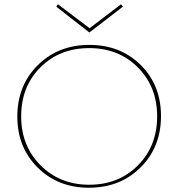

<svg xmlns="http://www.w3.org/2000/svg" viewBox="-20 -873 834 898"><path d="M555 -842 398 -721 243 -842 251 -853 399 -741 546 -853ZM398 -663Q543 -663 638 -569Q733 -475 733 -330Q733 -185 637.5 -90Q542 5 396 5Q251 5 156 -89.5Q61 -184 61 -328Q61 -473 156.5 -568Q252 -663 398 -663ZM397 -9Q535 -9 625 -99.5Q715 -190 715 -329Q715 -467 625 -557.5Q535 -648 397 -648Q259 -648 169 -558Q79 -468 79 -329Q79 -191 169.5 -100Q260 -9 397 -9Z"/></svg>

Font: EauTestSC Thin
Style: Regular
Weight: 250
Designer: Christian Thalmann (Catharsis Fonts)
Version: Version 0.001;PS 000.001;hotconv 1.0.88;makeotf.lib2.5.64775